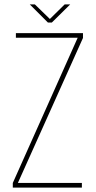

<svg xmlns="http://www.w3.org/2000/svg" viewBox="-20 -850 435 870"><path d="M115 -830H138L206 -764L273 -830H298L215 -748H197ZM351 -21V0H38V-21L332 -679H52V-700H356V-678L61 -21Z"/></svg>

Font: Bebas Neue Light
Style: Regular
Weight: 300
Designer: Ryoichi Tsunekawa
Foundry: Ryoichi Tsunekawa
Version: Version 001.003; ttfautohint (v1.5.65-e2d9)